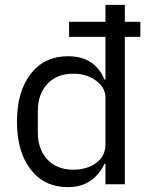

<svg xmlns="http://www.w3.org/2000/svg" viewBox="-20 -760 623 792"><path d="M415 0V-84H411Q364 12 260 12Q163 12 106.5 -61Q50 -134 50 -258Q50 -382 106.5 -455Q163 -528 260 -528Q371 -528 411 -432H415V-608H265V-670H415V-740H495V-670H559V-608H495V0ZM282 -60Q339 -60 377 -88Q415 -116 415 -165V-357Q415 -399 376 -427.5Q337 -456 282 -456Q215 -456 175.5 -414Q136 -372 136 -302V-214Q136 -144 175.5 -102Q215 -60 282 -60Z"/></svg>

Font: Aneliza
Style: Regular
Weight: 400
Designer: Mike Abbink, Paul van der Laan, Pieter van Rosmalen
Foundry: Bold Monday
Version: Version 3.0